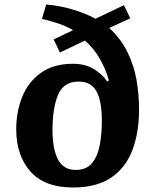

<svg xmlns="http://www.w3.org/2000/svg" viewBox="-20 -817 695 852"><path d="M304 15Q178 15 115 -56Q52 -127 52 -243Q52 -321 78.5 -387Q105 -453 161 -493.5Q217 -534 304 -534Q358 -534 396.5 -510.5Q435 -487 456 -455L463 -460Q450 -509 423 -556Q396 -603 357 -637L246 -584L218 -642L304 -683Q274 -701 239.5 -712.5Q205 -724 166 -733L185 -797Q252 -791 308.5 -773Q365 -755 404 -734L530 -794L558 -736L465 -693Q518 -643 546.5 -584Q575 -525 586 -461Q597 -397 597 -331Q597 -229 567.5 -151Q538 -73 473.5 -29Q409 15 304 15ZM316 -63Q364 -63 389 -94Q414 -125 423 -175Q432 -225 432 -282Q432 -367 408.5 -411Q385 -455 329 -455Q262 -455 237.5 -396Q213 -337 213 -240Q213 -155 237.5 -109Q262 -63 316 -63Z"/></svg>

Font: Literata 7pt
Style: Bold Italic
Weight: 700
Italic angle: -2°
Designer: Latin by Veronika Burian and Jose Scaglione. Greek by Irene Vlachou. Cyrillic by Vera Evstafieva
Foundry: TypeTogether
Version: Version 3.002